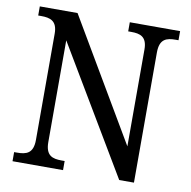

<svg xmlns="http://www.w3.org/2000/svg" viewBox="-80 -793 866 872"><g transform="rotate(10 353.0 -357.0)"><path d="M34 0H267V-42H253C211 -42 179 -51 179 -114V-583L526 0H594V-600C594 -663 626 -672 668 -672H681V-714H449V-672H463C504 -672 536 -663 536 -604V-157L208 -714H34V-672H48C89 -672 122 -663 122 -604V-114C122 -51 90 -42 47 -42H34Z"/></g></svg>

Font: Noto Serif Thai SemiCondensed
Style: Regular
Weight: 400
Width: 4
Designer: Monotype Design Team
Foundry: Monotype Imaging Inc.
Version: Version 2.002